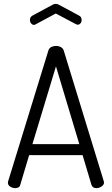

<svg xmlns="http://www.w3.org/2000/svg" viewBox="-20 -975 580 995"><path d="M59 0Q46 0 33.5 -7.5Q21 -15 21 -28Q21 -33 22 -35L231 -714Q235 -726 246 -731.5Q257 -737 270 -737Q284 -737 295 -731Q306 -725 310 -714L518 -35Q518 -33 518.5 -32Q519 -31 519 -29Q519 -17 506 -8.5Q493 0 479 0Q460 0 454 -17L408 -171H131L85 -17Q83 -8 75.5 -4Q68 0 59 0ZM391 -228 270 -631 148 -228ZM165 -849Q163 -848 160.5 -847Q158 -846 156 -846Q148 -846 141.5 -853.5Q135 -861 135 -872Q135 -878 138 -884Q141 -890 148 -894L252 -950Q260 -955 269 -955Q278 -955 286 -950L390 -894Q397 -891 400 -884.5Q403 -878 403 -871Q403 -861 397 -854Q391 -847 383 -847Q381 -847 378 -848Q375 -849 373 -850L269 -905Z"/></svg>

Font: AkaAcidDosis
Style: Regular
Weight: 400
Designer: Edgar Tolentino, Pablo Impallari, Igino Marini, Aka-Acid
Foundry: Edgar Tolentino, Pablo Impallari, Igino Marini, Cyberella
Version: Version 1.007